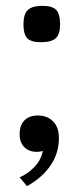

<svg xmlns="http://www.w3.org/2000/svg" viewBox="-20 -509 269 655"><path d="M181 -38Q181 14 152 56Q123 98 72 126L47 96Q75 84 97.5 60.5Q120 37 126 6Q122 7 117 8Q112 9 105 9Q79 9 63 -7Q47 -23 47 -51Q47 -82 63.5 -98.5Q80 -115 109 -115Q141 -115 161 -95Q181 -75 181 -38ZM60 -426Q60 -461 75 -475Q90 -489 125 -489Q159 -489 172 -475Q185 -461 185 -426Q185 -392 170 -378.5Q155 -365 120 -365Q86 -365 73 -378.5Q60 -392 60 -426Z"/></svg>

Font: Enriqueta
Style: Regular
Weight: 400
Designer: Viviana Monsalve, Gustavo Ibarra
Foundry: 72Puntos
Version: Version 2.000